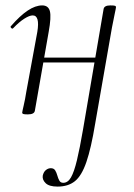

<svg xmlns="http://www.w3.org/2000/svg" viewBox="-20 -415 496 710"><path d="M193 275Q162 275 149 262.5Q136 250 138 235Q141 221 149.5 214Q158 207 168 207Q179 207 184 215Q189 223 192 234Q195 245 199.5 253Q204 261 214 261Q231 261 242.5 241Q254 221 264.5 177.5Q275 134 287 64L363 -381Q365 -395 388 -395Q402 -395 405.5 -393.5Q409 -392 409 -389Q409 -386 404 -363Q399 -340 394 -313L332 42Q317 133 299.5 184Q282 235 257 255Q232 275 193 275ZM83 8Q70 8 66 6.5Q62 5 62 2Q62 -1 67.5 -24.5Q73 -48 77 -74L118 -297Q128 -358 101 -358Q89 -358 70 -346Q51 -334 29 -311Q26 -307 21.5 -311.5Q17 -316 21 -319Q54 -357 82.5 -376Q111 -395 136 -395Q159 -395 164.5 -373.5Q170 -352 160 -297L109 -6Q107 8 83 8ZM118 -184 122 -202H352L349 -184Z"/></svg>

Font: Cormorant Garamond Light
Style: Italic
Weight: 300
Italic angle: -10°
Designer: Christian Thalmann (Catharsis Fonts)
Foundry: Catharsis Fonts
Version: Version 4.001